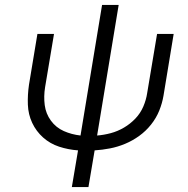

<svg xmlns="http://www.w3.org/2000/svg" viewBox="-20 -755 760 775"><path d="M270 0H337L362 -148Q393 -150 424 -156Q455 -162 485 -174.5Q515 -187 542 -206.5Q569 -226 590 -252.5Q611 -279 623 -309Q635 -339 640 -369L681 -618H614L574 -379Q570 -352 558.5 -325Q547 -298 526.5 -276.5Q506 -255 480.5 -240Q455 -225 427 -217.5Q399 -210 372 -208L459 -735H392L305 -208Q269 -212 237.5 -226Q206 -240 185.5 -268Q165 -296 160.5 -331Q156 -366 162 -403L198 -618H131L97 -413Q91 -372 92.5 -332.5Q94 -293 110 -259Q126 -225 154 -200Q182 -175 218.5 -163Q255 -151 295 -148Z"/></svg>

Font: Iosevka Sparkle Light
Style: Italic
Weight: 300
Italic angle: -9°
Designer: Belleve Invis
Foundry: Belleve Invis
Version: Version 4.5.0; ttfautohint (v1.8.3)